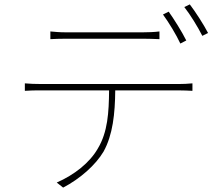

<svg xmlns="http://www.w3.org/2000/svg" viewBox="-20 -819 996 873"><path d="M93 -406C119 -408 138 -408 167 -408H476C475 -308 470 -219 425 -144C388 -79 318 -24 238 11L267 34C344 -6 415 -69 451 -130C493 -206 503 -302 504 -408H793C813 -408 837 -407 855 -406V-440C834 -438 813 -437 793 -437H167C138 -437 117 -438 93 -440ZM209 -641C229 -642 251 -643 282 -643H629C651 -643 681 -642 705 -641V-676C682 -673 651 -672 629 -672H280C250 -672 233 -674 209 -676ZM800 -621 827 -635C806 -677 771 -732 747 -766L721 -753C747 -718 782 -660 800 -621ZM818 -787C846 -751 878 -699 900 -656L926 -669C907 -706 869 -765 843 -799Z"/></svg>

Font: Kinto Sans Thin
Style: Regular
Weight: 100
Designer: Authors: Ryoko NISHIZUKA  (kana & ideographs); Paul D. Hunt (Latin, Greek & Cyrillic); Wenlong ZHANG  (bopomofo); Sandol
Foundry: Adobe Systems Incorporated, ookami Inc.
Version: Version 0.001